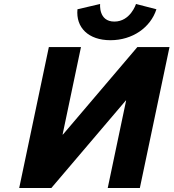

<svg xmlns="http://www.w3.org/2000/svg" viewBox="-20 -938 863 955"><path d="M656.5 -918.2C656.5 -918.2 628.7 -830.7 548.8 -830.7C468.9 -830.7 478 -918.2 478 -918.2L365.3 -891.9C356.4 -800.9 419.7 -738 529.3 -738C639 -738 728.7 -800.9 758 -891.9ZM607.3 -438H605.6L235.3 -2.8H75.5L223 -704H382.8L291.3 -268.8H293L663.3 -704H823.1L675.6 -2.8H515.8Z"/></svg>

Font: Hussar
Style: BdOblTwo
Weight: 700
Foundry: Cannot Into Space Fonts
Version: Version 2.00